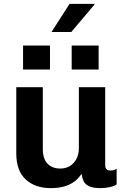

<svg xmlns="http://www.w3.org/2000/svg" viewBox="-20 -961 640 991"><path d="M242 10Q161 10 112.5 -35Q64 -80 64 -169V-511H201V-192Q201 -141 225.5 -116Q250 -91 291 -91Q319 -91 340.5 -104Q362 -117 374.5 -141Q387 -165 387 -195V-511H523V-110Q523 -94 530 -87.5Q537 -81 548 -81Q557 -81 565 -82.5Q573 -84 582 -90V-9Q569 0 545.5 5Q522 10 500 10Q461 10 440.5 0.5Q420 -9 412 -25.5Q404 -42 401 -64Q387 -42 366 -25.5Q345 -9 314.5 0.5Q284 10 242 10ZM246 -796 339 -941H466L468 -938L348 -796ZM99 -602V-726H238V-602ZM350 -602V-726H489V-602Z"/></svg>

Font: Chivo Mono SemiBold
Style: Regular
Weight: 600
Monospace: yes
Designer: Hector Gatti
Foundry: Omnibus-Type
Version: Version 1.008